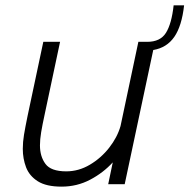

<svg xmlns="http://www.w3.org/2000/svg" viewBox="-20 -687 706 716"><path d="M209.5 9Q152.5 9 121 -11Q89.5 -31 77.2 -63.2Q65 -95.5 65 -132Q65 -157.5 69.5 -184.5Q74 -211.5 82.5 -253L141.5 -531H204L146.5 -260Q138 -221 133.5 -194Q129 -167 129 -145Q129 -103.5 149.5 -75.8Q170 -48 227 -48Q273.5 -48 315.2 -72.8Q357 -97.5 387.2 -136.2Q417.5 -175 429.5 -217L496 -531H529Q578 -531 599 -564.8Q620 -598.5 627.5 -667H666.5Q658 -590 630 -549.5Q602 -509 551.5 -500.5L445 0H383.5L400.5 -81.5Q365 -42.5 316 -16.8Q267 9 209.5 9Z"/></svg>

Font: Epilogue Light
Style: Italic
Weight: 300
Italic angle: -12°
Designer: Tyler Finck
Foundry: Etcetera Type Co
Version: Version 2.111; ttfautohint (v1.8.3)